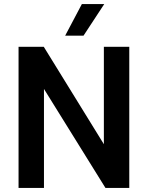

<svg xmlns="http://www.w3.org/2000/svg" viewBox="-20 -932 733 952"><path d="M621 -700V0H503L198 -491V0H72V-700H197L495 -217V-700ZM386 -912H497L394 -755H303Z"/></svg>

Font: Sarabun SemiBold
Style: Regular
Weight: 600
Designer: Suppakit Chalermlarp | Katatrad Co.,Ltd.
Foundry: Cadson Demak Co.,Ltd.
Version: Version 1.000; ttfautohint (v1.6)